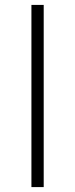

<svg xmlns="http://www.w3.org/2000/svg" viewBox="-20 -762 307 782"><path d="M108 0V-742H158V0Z"/></svg>

Font: Montserrat Light
Style: Regular
Weight: 300
Designer: Julieta Ulanovsky
Foundry: Julieta Ulanovsky
Version: Version 9.000; ttfautohint (v1.8.4.7-5d5b)